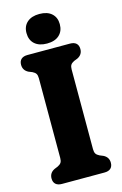

<svg xmlns="http://www.w3.org/2000/svg" viewBox="-134 -950 641 1007"><g transform="rotate(-15 187.0 -446.0)"><path d="M276 -133.8Q276 -118.1 281.4 -109.2Q286.9 -100.4 300.9 -93.6L319.9 -85.8Q348.1 -71.7 348.1 -41.3Q348.1 -21.5 336.6 -10.7Q325.1 0 302.5 0H71.7Q49.6 0 37.8 -10.7Q26.1 -21.5 26.1 -41.3Q26.1 -71.7 54.2 -85.8L73.1 -93.6Q87.2 -100.4 92.7 -109.2Q98.1 -118.1 98.1 -133.8V-566.5Q98.1 -582.1 92.9 -590.9Q87.6 -599.6 74.1 -606.3L54.2 -614.2Q26.1 -628.3 26.1 -658.7Q26.1 -678.6 37.8 -689.3Q49.6 -700 71.7 -700H302.5Q325.1 -700 336.6 -689.3Q348.1 -678.6 348.1 -658.7Q348.1 -628.3 319.9 -614.2L299.9 -606.3Q286.4 -599.6 281.2 -590.9Q276 -582.1 276 -566.5ZM187.3 -731.4Q144.7 -731.4 120.6 -752.8Q96.6 -774.3 96.6 -812.4Q96.6 -849.1 120.6 -870.4Q144.7 -891.8 187.3 -891.8Q230.3 -891.8 253.9 -870.4Q277.6 -849.1 277.6 -812.4Q277.6 -775 253.9 -753.2Q230.3 -731.4 187.3 -731.4Z"/></g></svg>

Font: Fraunces 144pt S100 Black
Style: Regular
Weight: 900
Version: Version 1.000